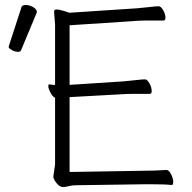

<svg xmlns="http://www.w3.org/2000/svg" viewBox="-20 -737 767 767"><path d="M561 -55Q599 -55 644 -58H645Q655 -58 663.5 -41Q672 -24 672 -11Q672 2 666 2H665Q641 -1 578 -1H562L284 3Q267 3 255.5 6.5Q244 10 231 10Q218 10 205.5 -6Q193 -22 193 -32L200 -80V-347L197 -348Q188 -354 180.5 -369Q173 -384 173 -392Q173 -400 176 -400H177Q186 -398 195 -398H200V-638L196 -690Q196 -699 205 -699Q218 -699 234.5 -693.5Q251 -688 255 -687L256 -686L529 -704Q553 -706 578 -709Q603 -712 614 -712Q623 -712 632 -696Q641 -680 641 -666Q641 -655 633 -655H571Q544 -655 530 -654L258 -636V-398L474 -412Q498 -414 523 -417Q548 -420 560 -420Q568 -420 577 -404Q586 -388 586 -373Q586 -362 578 -362H515Q489 -362 475 -361L258 -349V-50ZM15 -552Q66 -708 66 -709Q68 -717 83 -717Q98 -717 112.5 -708.5Q127 -700 127 -690Q127 -688 127 -687L64 -536Q62 -530 51 -530Q40 -530 27.5 -537Q15 -544 15 -548Q15 -550 15 -552Z"/></svg>

Font: Moon Stars Kai T Light
Style: Regular
Weight: 300
Designer: GuiWonder
Version: Version 1.101